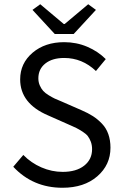

<svg xmlns="http://www.w3.org/2000/svg" viewBox="-20 -865 574 897"><path d="M272 12.2Q133.8 12.2 42 -85.9L88.9 -141.1Q125 -104 173.3 -83Q221.7 -62 272.9 -62Q336.4 -62 373.3 -91.1Q410.2 -120.1 410.2 -168Q410.2 -187.5 404.1 -203.4Q397.9 -219.2 389.9 -229.5Q381.8 -239.7 365 -250.5Q348.1 -261.2 336.4 -267.1Q324.7 -272.9 300.8 -283.2L206.1 -325.2Q74.2 -380.9 74.2 -494.1Q74.2 -569.3 132.3 -618.7Q190.4 -668 279.8 -668Q337.4 -668 387.7 -646.5Q438 -625 474.1 -588.9L428.2 -533.2Q364.3 -594.2 279.8 -594.2Q224.6 -594.2 191.9 -568.4Q159.2 -542.5 159.2 -499Q159.2 -481 166 -465.6Q172.9 -450.2 181.9 -440.2Q190.9 -430.2 207.8 -419.9Q224.6 -409.7 235.6 -404.5Q246.6 -399.4 267.1 -391.1L360.8 -350.1Q391.6 -336.9 414.3 -322.3Q437 -307.6 456.5 -287.1Q476.1 -266.6 486.1 -238.3Q496.1 -210 496.1 -174.8Q496.1 -94.7 434.6 -41.3Q373 12.2 272 12.2ZM235.8 -706.1 131.8 -818.8 168 -845.2 277.8 -752.9H282.2L392.1 -845.2L428.2 -818.8L324.2 -706.1Z"/></svg>

Font: Source Sans Pro
Style: Regular
Weight: 400
Designer: Paul D. Hunt
Foundry: Adobe Systems Incorporated
Version: Version 3.006;hotconv 1.0.111;makeotfexe 2.5.65597